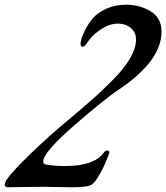

<svg xmlns="http://www.w3.org/2000/svg" viewBox="-103 -787 704 813"><path d="M358 -134Q340 -86 322 -54Q304 -22 295 -14L286 -6Q273 6 196 6Q180 6 142 5Q104 4 78 4Q43 4 -10.5 5Q-64 6 -69 6Q-83 6 -83 -5L-78 -22Q-50 -63 29 -138.5Q108 -214 173 -268L238 -323Q278 -357 303.5 -380Q329 -403 376 -450Q423 -497 448 -540.5Q473 -584 473 -619Q473 -650 451 -668.5Q429 -687 397 -687Q362 -687 328.5 -665.5Q295 -644 279 -623L263 -602Q254 -589 247 -589Q238 -589 238 -602Q238 -606 241.5 -620.5Q245 -635 258 -661Q271 -687 290.5 -710Q310 -733 347 -750Q384 -767 431 -767Q489 -767 535 -739Q581 -711 581 -653Q581 -531 405 -411Q346 -373 213 -257.5Q80 -142 80 -103Q80 -91 93 -90Q128 -84 173 -84Q295 -84 336 -140Q343 -150 351 -150Q360 -150 360 -141Q360 -138 358 -134Z"/></svg>

Font: Aguafina Script
Style: Regular
Weight: 400
Designer: Angel Koziupa and Alejandro Paul
Foundry: Angel Koziupa and Alejandro Paul
Version: Version 1.000